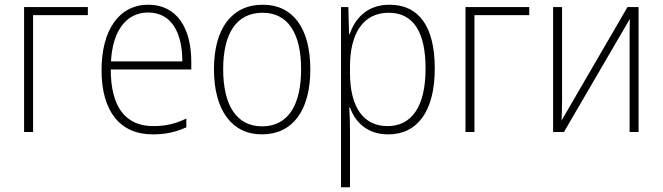

<svg xmlns="http://www.w3.org/2000/svg" viewBox="-20 -559 2806 813"><path d="M82 0H120V-495H352V-529H82Z M627 10C679 10 723 1 769 -20V-57C721 -34 680 -25 629 -25C510 -25 449 -108 449 -265H790V-297C790 -440 729 -539 608 -539C485 -539 410 -433 410 -262C410 -90 486 10 627 10ZM450 -299C457 -432 517 -506 607 -506C705 -506 752 -423 752 -299Z M1089 10C1219 10 1294 -91 1294 -265C1294 -440 1220 -539 1093 -539C962 -539 886 -439 886 -266C886 -92 962 10 1089 10ZM1090 -24C983 -24 925 -111 925 -266C925 -420 983 -505 1092 -505C1198 -505 1255 -420 1255 -265C1255 -110 1197 -24 1090 -24Z M1424 234H1462V-1C1462 -36 1461 -73 1459 -104H1462C1483 -44 1533 10 1624 10C1746 10 1821 -86 1821 -269C1821 -448 1753 -539 1629 -539C1534 -539 1483 -480 1461 -415H1458L1455 -529H1424ZM1621 -25C1521 -25 1462 -102 1462 -251V-277C1462 -418 1518 -505 1626 -505C1730 -505 1782 -424 1782 -269C1782 -103 1720 -25 1621 -25Z M1951 0H1989V-495H2221V-529H1951Z M2322 0H2368L2647 -479C2646 -448 2646 -421 2646 -389V0H2684V-529H2637L2358 -49C2359 -80 2360 -107 2360 -138V-529H2322Z"/></svg>

Font: Noto Sans SemiCondensed ExtraLight
Style: Regular
Weight: 200
Width: 4
Designer: Monotype Design Team
Foundry: Monotype Imaging Inc.
Version: Version 2.013